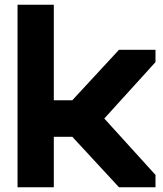

<svg xmlns="http://www.w3.org/2000/svg" viewBox="-20 -790 686 810"><path d="M54 0V-770H207V-367H285L482 -580H636V-528L420 -290L636 -52V0H482L285 -213H207V0Z"/></svg>

Font: Orbitron Black
Style: Regular
Weight: 900
Designer: Matt McInerney
Foundry: The League of Moveable Type
Version: Version 2.001